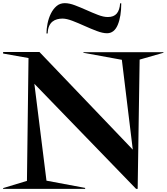

<svg xmlns="http://www.w3.org/2000/svg" viewBox="-70 -1209 1066 1229"><path d="M227.5 -995Q227.5 -1025 234.4 -1058.8Q241.2 -1092.5 255.6 -1121.9Q270 -1151.2 291.9 -1170Q313.8 -1188.8 345 -1188.8Q373.8 -1188.8 410 -1175Q446.2 -1161.2 483.8 -1144.4Q521.2 -1127.5 556.9 -1113.8Q592.5 -1100 620 -1100Q658.8 -1100 677.5 -1122.5Q696.2 -1145 698.8 -1187.5H706.2Q706.2 -1103.8 683.8 -1050Q661.2 -996.2 615 -996.2Q587.5 -996.2 549.4 -1010.6Q511.2 -1025 471.2 -1043.1Q431.2 -1061.2 393.8 -1075.6Q356.2 -1090 330 -1090Q312.5 -1090 295.6 -1085.6Q278.8 -1081.2 265.6 -1070.6Q252.5 -1060 244.4 -1041.9Q236.2 -1023.8 235 -995ZM-50 -5 102.5 -51.2 112.5 -837.5 -50 -866.2V-876.2H182.5L780 -251.2L710 -826.2L463.8 -871.2V-875H976.2V-871.2L823.8 -827.5L811.2 0H801.2L150 -672.5L227.5 -52.5L475 -6.2V0H-50Z"/></svg>

Font: Equateur
Style: Regular
Weight: 400
Designer: Ange Degheest & Eugénie Bidaut
Foundry: Velvetyne Type Foundry
Version: Version 1.000;FEAKit 1.0